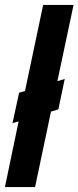

<svg xmlns="http://www.w3.org/2000/svg" viewBox="-41 -763 320 783"><path d="M-21 0 35 -268 10 -261 37 -385 61 -392 135 -743H259L193 -432L223 -441L197 -317L167 -308L102 0Z"/></svg>

Font: Saira UltraCondensed Black
Style: Italic
Weight: 900
Width: 1
Italic angle: -12°
Designer: Hector Gatti with collaboration of the Omnibus-Type team
Foundry: Omnibus-Type
Version: Version 1.101